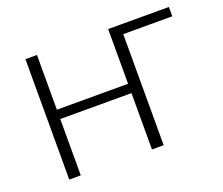

<svg xmlns="http://www.w3.org/2000/svg" viewBox="-110 -822 1146 986"><g transform="rotate(-20 463.0 -329.0)"><path d="M564 0V-658H628V0ZM112 0V-658H175V0ZM133 -308V-359H607V-308ZM595 -607V-658H896V-607Z"/></g></svg>

Font: Ysabeau Office Light
Style: Regular
Weight: 300
Designer: Christian Thalmann (Catharsis Fonts)
Version: Version 2.001;gftools[0.9.30]; featfreeze: tnum,lnum,ss02